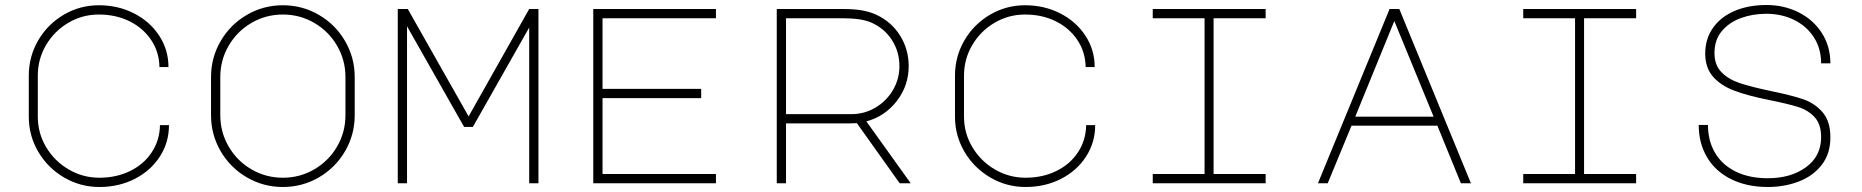

<svg xmlns="http://www.w3.org/2000/svg" viewBox="-20 -732 7440 767"><path d="M377 -22Q445 -22 500 -49Q555 -76 586.5 -124Q618 -172 619 -232H655Q655 -163 618.5 -106.5Q582 -50 518.5 -17.5Q455 15 377 15Q301 15 236 -23Q171 -61 133 -125.5Q95 -190 95 -266V-430Q95 -506 132.5 -570.5Q170 -635 234.5 -673Q299 -711 375 -711Q452 -711 515.5 -678.5Q579 -646 616 -589.5Q653 -533 653 -464H617Q616 -524 584 -572Q552 -620 497.5 -647Q443 -674 375 -674Q309 -674 253 -641Q197 -608 164 -552Q131 -496 131 -430V-266Q131 -200 164.5 -144Q198 -88 254.5 -55Q311 -22 377 -22Z M1397 -424V-272Q1397 -194 1358.5 -128Q1320 -62 1254 -23.5Q1188 15 1110 15Q1032 15 966 -23.5Q900 -62 861.5 -128Q823 -194 823 -272V-424Q823 -502 861.5 -568Q900 -634 966 -672.5Q1032 -711 1110 -711Q1188 -711 1254 -672.5Q1320 -634 1358.5 -568Q1397 -502 1397 -424ZM1110 -22Q1178 -22 1235.5 -55.5Q1293 -89 1326.5 -146.5Q1360 -204 1360 -272V-424Q1360 -492 1326.5 -549.5Q1293 -607 1235.5 -640.5Q1178 -674 1110 -674Q1042 -674 984.5 -640.5Q927 -607 893.5 -549.5Q860 -492 860 -424V-272Q860 -204 893.5 -146.5Q927 -89 984.5 -55.5Q1042 -22 1110 -22Z M1606 0H1569V-696H1609L1852 -267L2094 -696H2131V0H2094V-622L1869 -225H1834L1606 -627Z M2350 -696H2840V-659H2387V-377H2781V-340H2387V-37H2840V0H2350Z M3610 -468Q3610 -390 3562.5 -328.5Q3515 -267 3441 -247L3618 0H3574L3403 -240L3371 -239H3120V0H3083V-696H3348Q3392 -696 3423.5 -690.5Q3455 -685 3481 -673Q3541 -645 3575.5 -590Q3610 -535 3610 -468ZM3381 -276Q3433 -276 3477 -302Q3521 -328 3547 -372Q3573 -416 3573 -468Q3573 -526 3542.5 -573Q3512 -620 3458 -643Q3419 -659 3348 -659H3120V-276Z M4077 -22Q4145 -22 4200 -49Q4255 -76 4286.5 -124Q4318 -172 4319 -232H4355Q4355 -163 4318.5 -106.5Q4282 -50 4218.5 -17.5Q4155 15 4077 15Q4001 15 3936 -23Q3871 -61 3833 -125.5Q3795 -190 3795 -266V-430Q3795 -506 3832.5 -570.5Q3870 -635 3934.5 -673Q3999 -711 4075 -711Q4152 -711 4215.5 -678.5Q4279 -646 4316 -589.5Q4353 -533 4353 -464H4317Q4316 -524 4284 -572Q4252 -620 4197.5 -647Q4143 -674 4075 -674Q4009 -674 3953 -641Q3897 -608 3864 -552Q3831 -496 3831 -430V-266Q3831 -200 3864.5 -144Q3898 -88 3954.5 -55Q4011 -22 4077 -22Z M5036 -696V-659H4828V-37H5036V0H4585V-37H4792V-659H4585V-696Z M5531 -696H5570L5856 0H5816L5722 -230H5379L5284 0H5245ZM5394 -266H5707L5550 -648Z M6516 -696V-659H6308V-37H6516V0H6065V-37H6272V-659H6065V-696Z M6792 -518Q6792 -576 6822.5 -620Q6853 -664 6908.5 -688Q6964 -712 7037 -712Q7107 -712 7165.5 -682.5Q7224 -653 7258 -600Q7292 -547 7292 -479H7255Q7255 -538 7226 -583Q7197 -628 7147 -652.5Q7097 -677 7036 -677Q6982 -677 6935 -660Q6888 -643 6858.5 -608Q6829 -573 6829 -520Q6829 -472 6857 -443.5Q6885 -415 6930 -400Q6975 -385 7056 -368Q7138 -351 7183.5 -335.5Q7229 -320 7260.5 -284Q7292 -248 7292 -183Q7292 -118 7257.5 -73.5Q7223 -29 7166 -7Q7109 15 7042 15Q6959 15 6896 -16Q6833 -47 6799.5 -103.5Q6766 -160 6766 -233H6803Q6803 -169 6831.5 -121Q6860 -73 6914 -46.5Q6968 -20 7042 -20Q7134 -20 7194.5 -64Q7255 -108 7255 -184Q7255 -236 7229 -264Q7203 -292 7163.5 -304.5Q7124 -317 7045 -333Q6960 -350 6906.5 -370.5Q6853 -391 6822.5 -426.5Q6792 -462 6792 -518Z"/></svg>

Font: M Major Mono Display
Style: Regular
Weight: 400
Designer: Emre Parlak
Foundry: Emre Parlak
Version: Version 2.000; ttfautohint (v1.8) -l 8 -r 50 -G 200 -x 14 -D